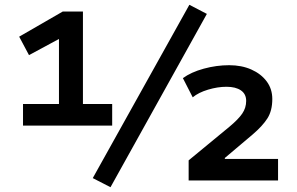

<svg xmlns="http://www.w3.org/2000/svg" viewBox="-20 -753 1240 801"><path d="M76 -229V-319H226V-603L264 -611L101 -523L60 -600L242 -705H326V-319H448V-229ZM441 28 367 -10 770 -733 843 -695ZM767 0V-84L938 -225Q974 -255 990.5 -279Q1007 -303 1007 -332Q1007 -361 985 -376Q963 -391 925 -391Q888 -391 848 -379Q808 -367 784 -347L743 -427Q777 -452 830 -466.5Q883 -481 936 -481Q988 -481 1028.5 -463Q1069 -445 1092.5 -413.5Q1116 -382 1116 -340Q1116 -291 1095.5 -259Q1075 -227 1034 -192L918 -94V-90H1140V0Z"/></svg>

Font: Nunito Sans 6pt
Style: Bold
Weight: 700
Version: Version 3.101;gftools[0.9.27]